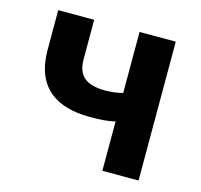

<svg xmlns="http://www.w3.org/2000/svg" viewBox="-87 -654 785 748"><g transform="rotate(15 306.0 -280.0)"><path d="M387 0H533V-560H387V-314C363 -308 343 -305 316 -305C238 -305 204 -336 204 -400V-560H59V-400C59 -249 150 -190 285 -190C333 -190 354 -192 387 -199Z"/></g></svg>

Font: Noto Sans Mono CJK TC
Style: Bold
Weight: 700
Designer: Ryoko NISHIZUKA 西塚涼子 (kana, bopomofo & ideographs); Paul D. Hunt (Latin, Greek & Cyrillic); Sandoll Communications 산돌커뮤니
Foundry: Adobe
Version: Version 2.004;hotconv 1.0.118;makeotfexe 2.5.65603